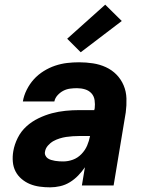

<svg xmlns="http://www.w3.org/2000/svg" viewBox="-20 -795 640 823"><path d="M195 8Q172 8 150 5Q128 2 108.5 -6Q89 -14 72.5 -28Q56 -42 46.5 -60.5Q37 -79 35 -101.5Q33 -124 37 -147Q42 -176 56 -204Q70 -232 93 -253Q116 -274 145 -288Q174 -302 202.5 -309.5Q231 -317 260.5 -320Q290 -323 319 -323H384L386 -331Q388 -348 385.5 -365.5Q383 -383 372 -395Q361 -407 344.5 -412Q328 -417 310 -417Q295 -417 280 -415Q265 -413 251.5 -406Q238 -399 227 -387Q216 -375 213 -360H78Q82 -385 94.5 -410Q107 -435 125 -455Q143 -475 167 -490Q191 -505 216.5 -513.5Q242 -522 267.5 -525Q293 -528 319 -528Q349 -528 378.5 -523.5Q408 -519 434 -507Q460 -495 479.5 -475Q499 -455 510 -429Q521 -403 522 -373Q523 -343 519 -313L467 0H331L344 -78Q331 -59 315 -42.5Q299 -26 279.5 -14Q260 -2 238 3Q216 8 195 8ZM251 -103Q272 -103 292.5 -110.5Q313 -118 329 -134.5Q345 -151 353.5 -171Q362 -191 366 -212H320Q306 -212 291.5 -211Q277 -210 263.5 -208Q250 -206 235.5 -201.5Q221 -197 208.5 -190Q196 -183 185.5 -171Q175 -159 173 -145Q171 -137 174.5 -129Q178 -121 184.5 -116.5Q191 -112 199 -109.5Q207 -107 216 -105.5Q225 -104 234 -103.5Q243 -103 251 -103ZM326 -571 268 -629 431 -775 502 -705Z"/></svg>

Font: Iosevka Aile Heavy Oblique
Style: Regular
Weight: 900
Italic angle: -9°
Designer: Belleve Invis
Foundry: Belleve Invis
Version: Version 31.1.0; ttfautohint (v1.8.4)